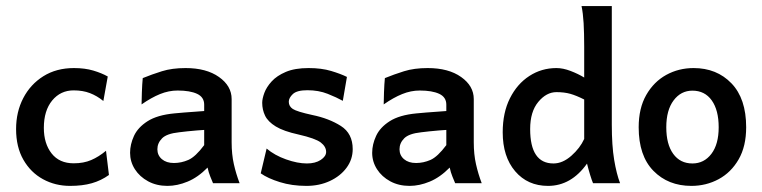

<svg xmlns="http://www.w3.org/2000/svg" viewBox="-20 -606 2521 635"><path d="M211.9 8.8Q162.6 8.8 122.1 -13.4Q81.5 -35.6 57.4 -77.6Q33.2 -119.6 33.2 -179.2Q33.2 -235.8 56.9 -281.5Q80.6 -327.1 123.5 -354Q166.5 -380.9 224.6 -380.9Q260.7 -380.9 288.6 -372.6Q316.4 -364.3 336.4 -353L321.8 -272Q300.8 -289.1 277.3 -298.1Q253.9 -307.1 223.6 -307.1Q180.2 -307.1 152.6 -273.7Q125 -240.2 125 -183.1Q125 -131.3 150.6 -98.6Q176.3 -65.9 223.6 -65.9Q256.8 -65.9 281.7 -76.7Q306.6 -87.4 330.6 -107.4L340.3 -27.3Q314.5 -8.8 283.7 0Q252.9 8.8 211.9 8.8Z M533.7 8.8Q498 8.8 470 -6.3Q441.9 -21.5 426 -46.4Q410.2 -71.3 410.2 -100.6Q410.2 -128.4 423.1 -156.5Q436 -184.6 468 -205.1Q500 -225.6 556.6 -231Q568.8 -232.4 589.4 -233.9Q609.9 -235.4 628.7 -236.8Q647.5 -238.3 655.3 -238.8V-259.8Q655.3 -284.7 631.8 -295.7Q608.4 -306.6 567.4 -306.6Q538.1 -306.6 509.3 -294.9Q480.5 -283.2 448.2 -260.7Q448.2 -272.9 449.2 -300.8Q450.2 -328.6 452.1 -347.7Q481.9 -359.9 515.4 -370.4Q548.8 -380.9 593.8 -380.9Q662.6 -380.9 704.3 -351.3Q746.1 -321.8 746.1 -278.3V-135.3Q746.1 -95.7 753.4 -63.2Q760.7 -30.8 772.5 0H684.6Q681.2 -8.3 675.5 -22Q669.9 -35.6 666.5 -51.8Q634.8 -19.5 600.6 -5.4Q566.4 8.8 533.7 8.8ZM555.2 -66.9Q579.6 -66.9 603 -77.1Q626.5 -87.4 655.3 -126V-176.3Q647 -175.8 631.3 -174.6Q615.7 -173.3 599.1 -171.6Q582.5 -169.9 572.3 -168.5Q531.2 -164.1 515.9 -148.4Q500.5 -132.8 500.5 -112.3Q500.5 -92.3 515.4 -79.6Q530.3 -66.9 555.2 -66.9Z M993.2 8.8Q945.3 8.8 905.5 -3.7Q865.7 -16.1 842.3 -32.7L861.8 -114.7Q888.2 -92.3 926 -78.9Q963.9 -65.4 995.1 -65.4Q1022.9 -65.4 1040.8 -77.1Q1058.6 -88.9 1058.6 -103.5Q1058.6 -121.1 1040.8 -134.8Q1022.9 -148.4 967.3 -161.1Q918 -171.9 892.1 -187.7Q866.2 -203.6 856.7 -223.4Q847.2 -243.2 847.2 -266.1Q847.2 -279.3 854.2 -298.6Q861.3 -317.9 878.4 -336.7Q895.5 -355.5 925.3 -368.2Q955.1 -380.9 1000.5 -380.9Q1043.5 -380.9 1075.2 -371.3Q1106.9 -361.8 1127.4 -351.6L1113.8 -272.5Q1093.8 -283.7 1063.7 -295.7Q1033.7 -307.6 996.6 -307.6Q961.9 -307.6 948.5 -294.9Q935.1 -282.2 935.1 -269.5Q935.1 -254.4 948.5 -245.6Q961.9 -236.8 1013.2 -225.6Q1067.9 -214.4 1107.2 -189.5Q1146.5 -164.6 1146.5 -112.8Q1146.5 -78.6 1126 -51Q1105.5 -23.4 1070.8 -7.3Q1036.1 8.8 993.2 8.8Z M1334.5 8.8Q1298.8 8.8 1270.8 -6.3Q1242.7 -21.5 1226.8 -46.4Q1210.9 -71.3 1210.9 -100.6Q1210.9 -128.4 1223.9 -156.5Q1236.8 -184.6 1268.8 -205.1Q1300.8 -225.6 1357.4 -231Q1369.6 -232.4 1390.1 -233.9Q1410.6 -235.4 1429.4 -236.8Q1448.2 -238.3 1456.1 -238.8V-259.8Q1456.1 -284.7 1432.6 -295.7Q1409.2 -306.6 1368.2 -306.6Q1338.9 -306.6 1310.1 -294.9Q1281.2 -283.2 1249 -260.7Q1249 -272.9 1250 -300.8Q1251 -328.6 1252.9 -347.7Q1282.7 -359.9 1316.2 -370.4Q1349.6 -380.9 1394.5 -380.9Q1463.4 -380.9 1505.1 -351.3Q1546.9 -321.8 1546.9 -278.3V-135.3Q1546.9 -95.7 1554.2 -63.2Q1561.5 -30.8 1573.2 0H1485.4Q1481.9 -8.3 1476.3 -22Q1470.7 -35.6 1467.3 -51.8Q1435.5 -19.5 1401.4 -5.4Q1367.2 8.8 1334.5 8.8ZM1356 -66.9Q1380.4 -66.9 1403.8 -77.1Q1427.2 -87.4 1456.1 -126V-176.3Q1447.8 -175.8 1432.1 -174.6Q1416.5 -173.3 1399.9 -171.6Q1383.3 -169.9 1373 -168.5Q1332 -164.1 1316.7 -148.4Q1301.3 -132.8 1301.3 -112.3Q1301.3 -92.3 1316.2 -79.6Q1331.1 -66.9 1356 -66.9Z M1792.5 8.8Q1725.1 8.8 1683.8 -39.6Q1642.6 -87.9 1642.6 -168.5Q1642.6 -233.4 1666.5 -281Q1690.4 -328.6 1730.7 -354.7Q1771 -380.9 1820.3 -380.9Q1842.3 -380.9 1867.2 -371.3Q1892.1 -361.8 1912.1 -349.6V-452.1Q1912.1 -496.1 1910.2 -529.5Q1908.2 -563 1903.3 -585.9H2003.4V-193.8Q2003.4 -124.5 2011.2 -77.6Q2019 -30.8 2030.8 0H1941.4Q1937.5 -8.8 1931.9 -27.1Q1926.3 -45.4 1921.4 -64.9Q1869.1 8.8 1792.5 8.8ZM1810.5 -65.4Q1840.8 -65.4 1869.6 -90.8Q1898.4 -116.2 1912.1 -146.5V-276.9Q1886.2 -290 1866.2 -295.7Q1846.2 -301.3 1820.3 -301.3Q1787.1 -301.3 1760.3 -269Q1733.4 -236.8 1733.4 -179.2Q1733.4 -65.4 1810.5 -65.4Z M2266.6 8.8Q2189.9 8.8 2141.1 -41Q2092.3 -90.8 2092.3 -185.1Q2092.3 -248 2117.2 -291.7Q2142.1 -335.4 2183.3 -358.2Q2224.6 -380.9 2273.9 -380.9Q2350.6 -380.9 2399.2 -330.3Q2447.8 -279.8 2447.8 -185.1Q2447.8 -122.1 2422.9 -78.9Q2397.9 -35.6 2356.7 -13.4Q2315.4 8.8 2266.6 8.8ZM2270 -65.4Q2308.6 -65.4 2332.8 -97.2Q2356.9 -128.9 2356.9 -185.1Q2356.9 -241.7 2334 -273.9Q2311 -306.2 2270 -306.2Q2231.9 -306.2 2207.8 -273.9Q2183.6 -241.7 2183.6 -185.1Q2183.6 -128.9 2206.5 -97.2Q2229.5 -65.4 2270 -65.4Z"/></svg>

Font: Harmattan SemiBold
Style: Regular
Weight: 600
Designer: George W. Nuss III and SIL International
Foundry: SIL International
Version: Version 4.000